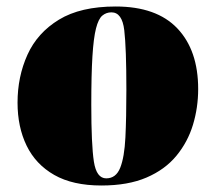

<svg xmlns="http://www.w3.org/2000/svg" viewBox="-20 -557 664 591"><path d="M292 14Q204 14 147 -18.5Q90 -51 62 -108.5Q34 -166 34 -241Q34 -321 64.5 -388.5Q95 -456 161.5 -496.5Q228 -537 336 -537Q462 -537 526 -469.5Q590 -402 590 -283Q590 -226 574 -173Q558 -120 523 -77.5Q488 -35 431 -10.5Q374 14 292 14ZM307 -8Q337 -8 350 -40.5Q363 -73 366 -134Q369 -195 369 -281Q369 -409 362.5 -464Q356 -519 323 -519Q307 -519 295 -509Q283 -499 275.5 -469.5Q268 -440 264.5 -383.5Q261 -327 261 -235Q261 -111 269 -59.5Q277 -8 307 -8Z"/></svg>

Font: Literata 72pt Black
Style: Italic
Weight: 900
Italic angle: -2°
Designer: Latin by Veronika Burian and Jose Scaglione. Greek by Irene Vlachou. Cyrillic by Vera Evstafieva
Foundry: TypeTogether
Version: Version 3.002